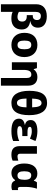

<svg xmlns="http://www.w3.org/2000/svg" viewBox="1557 -2368 1051 4205"><g transform="rotate(90 2082.5 -265.5)"><path d="M73 240H240V-17C276 2 326 11 391 11C538 11 626 -75 626 -214C626 -324 565 -385 443 -401V-404C535 -421 586 -475 586 -572C586 -694 491 -765 336 -765C169 -765 73 -681 73 -534ZM346 -123C312 -123 264 -137 240 -154V-518C240 -596 270 -635 332 -635C386 -635 419 -605 419 -551C419 -492 386 -458 332 -458H311V-326H340C413 -326 452 -291 452 -228C452 -161 420 -123 346 -123Z M963 10C1131 10 1230 -97 1230 -275C1230 -444 1131 -559 966 -559C797 -559 699 -454 699 -275C699 -105 798 10 963 10ZM965 -124C893 -124 869 -177 869 -275C869 -374 892 -425 964 -425C1035 -425 1059 -373 1059 -275C1059 -173 1035 -124 965 -124Z M1689 240H1856V-357C1856 -486 1790 -559 1666 -559C1593 -559 1534 -531 1503 -479H1494L1472 -549H1344V0H1511V-250C1511 -372 1540 -426 1614 -426C1667 -426 1689 -387 1689 -314Z M2234 10C2415 10 2502 -116 2502 -381C2502 -637 2408 -771 2234 -771C2056 -771 1969 -650 1969 -381C1969 -127 2060 10 2234 10ZM2139 -444C2144 -544 2155 -650 2236 -650C2300 -650 2327 -583 2331 -444ZM2234 -111C2164 -111 2140 -187 2138 -320H2331C2328 -216 2316 -111 2234 -111Z M2851 10C2939 10 3012 -3 3068 -28V-161C3014 -135 2933 -118 2865 -118C2783 -118 2743 -134 2743 -170C2743 -220 2809 -228 2877 -228H2960V-342H2884C2820 -342 2758 -346 2758 -394C2758 -431 2807 -436 2858 -436C2906 -436 2939 -428 3017 -396L3069 -516C3013 -542 2928 -559 2853 -559C2697 -559 2609 -508 2609 -415C2609 -345 2644 -303 2713 -288V-283C2618 -265 2579 -222 2579 -153C2579 -44 2674 10 2851 10Z M3364 10C3417 10 3461 1 3499 -17V-141C3461 -129 3429 -123 3404 -123C3372 -123 3347 -140 3347 -175V-549H3180V-175C3180 -51 3238 10 3364 10Z M3768 10C3837 10 3889 -18 3924 -70H3934C3959 -12 3994 10 4070 10C4090 10 4132 2 4142 -4V-136C4133 -133 4123 -131 4114 -131C4087 -131 4074 -149 4074 -187V-321C4074 -388 4090 -484 4112 -549H3973C3958 -530 3947 -512 3938 -482H3931C3898 -533 3854 -558 3781 -558C3642 -558 3561 -454 3561 -272C3561 -96 3639 10 3768 10ZM3821 -123C3757 -123 3731 -176 3731 -271C3731 -375 3760 -424 3819 -424C3889 -424 3918 -378 3918 -274C3915 -168 3895 -123 3821 -123Z"/></g></svg>

Font: Kathrein 85 Heavy
Style: Regular
Weight: 900
Designer: Lazydogs Typefoundry, based on Open Sans by Ascender Corporation
Foundry: Lazydogs Typefoundry
Version: Version 1.003;PS 001.003;hotconv 1.0.88;makeotf.lib2.5.64775